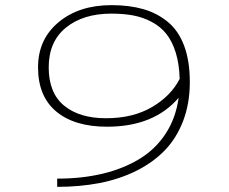

<svg xmlns="http://www.w3.org/2000/svg" viewBox="-20 -727 890 747"><path d="M413.5 -707Q483.5 -707 537.5 -691.5Q591.5 -676 633 -641.8Q674.5 -607.5 696.5 -548.8Q718.5 -490 718.5 -408Q718.5 -325 692.8 -257.2Q667 -189.5 621 -142Q575 -94.5 510 -62.2Q445 -30 368 -15Q291 0 202.5 0V-32Q298 -32 378.2 -51Q458.5 -70 521.2 -107.8Q584 -145.5 624 -206.2Q664 -267 675 -346.5Q578.5 -234 396.5 -234Q270 -234 199 -293Q128 -352 128 -465Q128 -574 207.8 -640.5Q287.5 -707 413.5 -707ZM169.5 -465Q169.5 -365.5 229.2 -316.2Q289 -267 392.5 -267Q497 -267 571 -310.2Q645 -353.5 679 -420Q677.5 -478 663.8 -522.2Q650 -566.5 627.2 -595Q604.5 -623.5 570.8 -641.5Q537 -659.5 499 -666.8Q461 -674 413.5 -674Q303.5 -674 236.5 -619.5Q169.5 -565 169.5 -465Z"/></svg>

Font: League Mono Wide Thin
Style: Regular
Weight: 100
Width: 8
Designer: Tyler Finck
Foundry: The League of Moveable Type / Tyler Finck
Version: Version 2.210